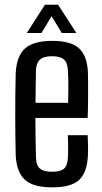

<svg xmlns="http://www.w3.org/2000/svg" viewBox="-20 -779 429 806"><path d="M200.5 7.5Q119.5 7.5 84.8 -24Q50 -55.5 46 -126Q45 -161.5 44.5 -205.8Q44 -250 44 -297.2Q44 -344.5 44.5 -390Q45 -435.5 46 -472.5Q50 -545.5 86 -576.5Q122 -607.5 199.5 -607.5Q277.5 -607.5 311.8 -576.2Q346 -545 349 -476Q349.5 -464.5 349.8 -432.8Q350 -401 349.8 -360.8Q349.5 -320.5 348 -284H128.5Q128.5 -243.5 129.2 -202Q130 -160.5 131 -117.5Q132 -84 148 -71Q164 -58 199 -58Q234 -58 248.8 -71Q263.5 -84 265 -117.5Q266 -132.5 266 -158Q266 -183.5 264.5 -211.5H348Q349 -195 349.5 -168.8Q350 -142.5 349 -126Q345.5 -54.5 312 -23.5Q278.5 7.5 200.5 7.5ZM129 -347.5H266Q266.5 -375 266.8 -403Q267 -431 266.5 -452.8Q266 -474.5 265 -483.5Q263.5 -516.5 247.8 -529.8Q232 -543 199.5 -543Q162 -543 147 -528.2Q132 -513.5 131 -483.5Q130.5 -450 129.8 -415.8Q129 -381.5 129 -347.5ZM92.5 -640.5 168.5 -759H224L300.5 -640.5H239.5L196.5 -711L154 -640.5Z"/></svg>

Font: Big Shoulders
Style: Regular
Weight: 400
Designer: Patric King
Foundry: XO Type Co
Version: Version 2.002